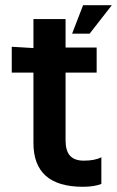

<svg xmlns="http://www.w3.org/2000/svg" viewBox="-20 -702 448 735"><path d="M108 -424H25V-523L108 -518V-629H231V-520H350V-424H231V-165Q231 -125 248 -106Q265 -87 301 -87Q343 -87 368 -100V2Q341 13 297 13Q108 13 108 -155ZM298 -682H408L323 -573H256Z"/></svg>

Font: Non Bureau Medium
Style: Regular
Weight: 500
Designer: Jona Saucedo
Foundry: Non Foundry
Version: Version 1.000; ttfautohint (v1.8.4)